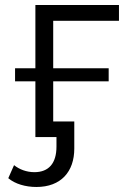

<svg xmlns="http://www.w3.org/2000/svg" viewBox="-20 -546 518 765"><path d="M205 0V38C205 105 174 140 117 140C86 140 57 129 36 112L13 164C40 187 82 199 125 199C223 199 276 138 276 46V-62H192V-222H413V-274H192V-463H454V-526H121V-274H40V-222H121V0Z"/></svg>

Font: Montserrat Z
Style: Regular
Weight: 400
Designer: Julieta Ulanovsky
Foundry: Julieta Ulanovsky
Version: Version 8.000